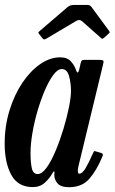

<svg xmlns="http://www.w3.org/2000/svg" viewBox="-22 -770 479 802"><path d="M405 -114.5Q381 -57 350.5 -22.5Q320 12 266.5 12Q233 12 219.2 -3.2Q205.5 -18.5 205 -36Q204.5 -40 205 -42.2Q205.5 -44.5 205.5 -48.5Q205.5 -60.5 197.5 -47.5Q186.5 -26.5 166 -7.5Q145.5 11.5 115.5 11.5Q52.5 11.5 25 -39.8Q-2.5 -91 -2.5 -169.5Q-2.5 -243.5 17.8 -309Q38 -374.5 71.5 -424.2Q105 -474 146 -502.2Q187 -530.5 229 -530.5Q259.5 -530.5 274.5 -513.2Q289.5 -496 294.5 -480Q303 -454.5 309 -480L315 -506.5Q316.5 -513.5 319.5 -516.8Q322.5 -520 331 -520H391.5Q407 -520 409.5 -516.2Q412 -512.5 408.5 -500.5L306 -77Q303 -65 303 -56Q303 -44.5 309.5 -44.5Q321.5 -44.5 335.2 -67.2Q349 -90 366 -129Q369 -136 370.5 -138Q372 -140 380.5 -137L399.5 -131.5Q406.5 -129 407.5 -125.8Q408.5 -122.5 405 -114.5ZM274.5 -390Q274.5 -422.5 266.5 -452Q258.5 -481.5 236 -481.5Q219 -481.5 201 -457.5Q183 -433.5 166 -394.2Q149 -355 135.2 -308.2Q121.5 -261.5 113.5 -214.8Q105.5 -168 105.5 -130Q105.5 -91 111 -67Q116.5 -43 135.5 -43Q153.5 -43 173 -70.2Q192.5 -97.5 210.5 -140.5Q228.5 -183.5 243 -231.5Q257.5 -279.5 266 -322Q274.5 -364.5 274.5 -390ZM154 -611.5 142.5 -626.5Q137.5 -632.5 138.2 -634.5Q139 -636.5 145.5 -642L261 -741Q271 -749.5 289 -749.5H338.5Q348.5 -749.5 352.5 -747.5Q356.5 -745.5 360 -741L434 -640.5Q436.5 -636.5 436.2 -634.8Q436 -633 431.5 -629L414 -613.5Q407 -607.5 405 -608Q403 -608.5 398 -613L320.5 -681.5Q309.5 -691 295.5 -682L171.5 -608.5Q165 -604.5 161.2 -605.5Q157.5 -606.5 154 -611.5Z"/></svg>

Font: Besley* Condensed Medium
Style: Italic
Weight: 500
Width: 3
Italic angle: -13°
Designer: Owen Earl
Foundry: indestructible type*
Version: Version 3.000; ttfautohint (v1.8.3)